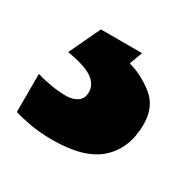

<svg xmlns="http://www.w3.org/2000/svg" viewBox="-71 -72 385 384"><g transform="rotate(30 121.5 120.0)"><path d="M232 122Q232 177 197.5 208.5Q163 240 89 240Q61 240 38.5 236Q16 232 0 227V139Q16 144 34 147Q52 150 68 150Q84 150 94.5 143Q105 136 105 121Q105 103 88 91Q71 79 29 72L63 0H158L147 30Q177 38 204.5 59.5Q232 81 232 122Z"/></g></svg>

Font: Noto Sans Myanmar ExtraBold
Style: Regular
Weight: 800
Designer: Monotype Design Team
Foundry: Monotype Imaging Inc.
Version: Version 2.107; ttfautohint (v1.8.4.7-5d5b)